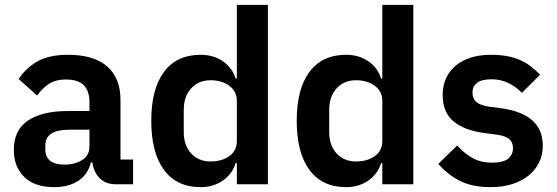

<svg xmlns="http://www.w3.org/2000/svg" viewBox="-20 -760 2298 792"><path d="M458 0Q416 0 391.5 -24.5Q367 -49 361 -90H355Q342 -39 302 -13.5Q262 12 203 12Q123 12 80 -30Q37 -72 37 -142Q37 -223 95 -262.5Q153 -302 260 -302H349V-340Q349 -384 326 -408Q303 -432 252 -432Q207 -432 179.5 -412.5Q152 -393 133 -366L57 -434Q86 -479 134 -506.5Q182 -534 261 -534Q367 -534 422 -486Q477 -438 477 -348V-102H529V0ZM246 -81Q289 -81 319 -100Q349 -119 349 -156V-225H267Q167 -225 167 -161V-144Q167 -112 187.5 -96.5Q208 -81 246 -81Z M957 -87H952Q938 -42 899 -15Q860 12 808 12Q709 12 656.5 -59Q604 -130 604 -262Q604 -393 656.5 -463.5Q709 -534 808 -534Q860 -534 899 -507.5Q938 -481 952 -436H957V-740H1085V0H957ZM849 -94Q895 -94 926 -116Q957 -138 957 -179V-345Q957 -383 926 -406Q895 -429 849 -429Q799 -429 768.5 -395.5Q738 -362 738 -306V-216Q738 -160 768.5 -127Q799 -94 849 -94Z M1557 -87H1552Q1538 -42 1499 -15Q1460 12 1408 12Q1309 12 1256.5 -59Q1204 -130 1204 -262Q1204 -393 1256.5 -463.5Q1309 -534 1408 -534Q1460 -534 1499 -507.5Q1538 -481 1552 -436H1557V-740H1685V0H1557ZM1449 -94Q1495 -94 1526 -116Q1557 -138 1557 -179V-345Q1557 -383 1526 -406Q1495 -429 1449 -429Q1399 -429 1368.5 -395.5Q1338 -362 1338 -306V-216Q1338 -160 1368.5 -127Q1399 -94 1449 -94Z M2004 12Q1929 12 1878 -13.5Q1827 -39 1788 -84L1866 -160Q1895 -127 1929.5 -108Q1964 -89 2009 -89Q2055 -89 2075.5 -105Q2096 -121 2096 -149Q2096 -172 2081.5 -185.5Q2067 -199 2032 -204L1980 -211Q1895 -222 1850.5 -259.5Q1806 -297 1806 -369Q1806 -407 1820 -437.5Q1834 -468 1860 -489.5Q1886 -511 1922.5 -522.5Q1959 -534 2004 -534Q2042 -534 2071.5 -528.5Q2101 -523 2125 -512.5Q2149 -502 2169 -486.5Q2189 -471 2208 -452L2133 -377Q2110 -401 2078 -417Q2046 -433 2008 -433Q1966 -433 1947.5 -418Q1929 -403 1929 -379Q1929 -353 1944.5 -339.5Q1960 -326 1997 -320L2050 -313Q2219 -289 2219 -159Q2219 -121 2203.5 -89.5Q2188 -58 2160 -35.5Q2132 -13 2092.5 -0.5Q2053 12 2004 12Z"/></svg>

Font: IBM Plex Sans Devanagari SemiBold
Style: Regular
Weight: 600
Designer: Mike Abbink, Paul van der Laan, Pieter van Rosmalen, Erin McLaughlin
Foundry: Bold Monday
Version: Version 1.1